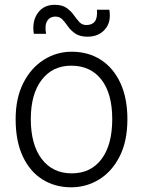

<svg xmlns="http://www.w3.org/2000/svg" viewBox="-20 -771 594 798"><path d="M276 7.5Q209 7.5 156.8 -25Q104.5 -57.5 74.8 -120.8Q45 -184 45 -276Q45 -363 76.8 -425.8Q108.5 -488.5 161.5 -522.2Q214.5 -556 278 -556Q347.5 -556 399.5 -522.2Q451.5 -488.5 480.5 -425.8Q509.5 -363 509.5 -276Q509.5 -184 477.2 -120.8Q445 -57.5 391.8 -25Q338.5 7.5 276 7.5ZM278 -50.5Q357.5 -50.5 402 -109.8Q446.5 -169 446.5 -276Q446.5 -382 401.5 -440Q356.5 -498 276 -498Q198.5 -498 153.2 -439Q108 -380 108 -276Q108 -170 153.5 -110.2Q199 -50.5 278 -50.5ZM344 -618.5Q312.5 -618.5 293.8 -631Q275 -643.5 263.2 -660.2Q251.5 -677 240 -689.5Q228.5 -702 211 -702Q186.5 -702 175.8 -683.2Q165 -664.5 171.5 -630.5H120.5Q112.5 -682.5 137 -716.8Q161.5 -751 207 -751Q238.5 -751 256.5 -738.2Q274.5 -725.5 286.2 -709Q298 -692.5 309.5 -679.8Q321 -667 338.5 -667Q363 -667 374.2 -681.8Q385.5 -696.5 383 -730.5H434.5Q443 -679 416.2 -648.8Q389.5 -618.5 344 -618.5Z"/></svg>

Font: Spline Sans Light
Style: Regular
Weight: 300
Designer: Eben Sorkin, Mirko Velimirovic
Foundry: Sorkin Type
Version: Version 1.000; ttfautohint (v1.8.3)